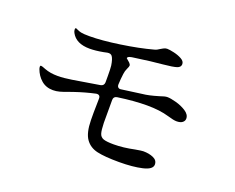

<svg xmlns="http://www.w3.org/2000/svg" viewBox="-104 -863 1207 987"><g transform="rotate(20 500.0 -369.0)"><path d="M872 -381Q872 -368 861 -359.5Q850 -351 829 -351Q813 -351 780 -361Q730 -376 659 -376Q589 -376 500 -363Q481 -360 481 -341V-216Q482 -176 487.5 -158.5Q493 -141 510 -135Q527 -129 566 -129Q618 -129 679 -142Q713 -148 722 -148Q754 -148 777.5 -137.5Q801 -127 801 -104Q801 -77 749.5 -65Q698 -53 623 -53Q545 -53 503 -62.5Q461 -72 438 -104.5Q415 -137 414 -206Q413 -234 415 -317V-324V-326Q415 -336 409 -340.5Q403 -345 392 -343Q337 -331 281 -312L258 -304Q232 -294 213.5 -289Q195 -284 177 -284Q139 -284 113 -306.5Q87 -329 75 -363Q73 -370 73 -375Q73 -381 78 -381Q84 -381 103 -373Q134 -361 175 -361Q208 -361 251 -368L398 -392Q417 -395 418 -414V-449Q418 -487 416 -505Q411 -539 401 -553Q393 -564 375 -561Q368 -559 356 -557Q314 -549 282 -549Q207 -549 181 -598Q176 -607 176 -616Q176 -624 181 -624Q184 -623 193.5 -618.5Q203 -614 213 -612Q226 -609 259 -609Q325 -609 423.5 -623.5Q522 -638 595 -658Q609 -661 626 -673Q628 -674 637.5 -679.5Q647 -685 657 -685Q670 -685 694.5 -679.5Q719 -674 738 -663.5Q757 -653 757 -637Q757 -620 737 -613.5Q717 -607 664 -602Q612 -598 501 -582Q487 -580 481 -574.5Q475 -569 482 -565Q492 -557 497 -552Q505 -544 505 -537Q505 -532 498 -517.5Q491 -503 489 -486Q485 -456 484 -428V-426Q484 -416 490 -411Q496 -406 506 -408Q552 -415 616 -423Q649 -426 702 -442Q730 -452 743 -452Q761 -452 792 -443.5Q823 -435 847.5 -419Q872 -403 872 -381Z"/></g></svg>

Font: Shippori Mincho B1 Medium
Style: Regular
Weight: 500
Designer: FONTDASU
Foundry: FONTDASU / Google Inc. / but / Adobe
Version: Version 3.110; ttfautohint (v1.8.3)